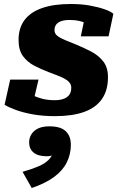

<svg xmlns="http://www.w3.org/2000/svg" viewBox="-20 -571 609 962"><path d="M255 11Q195 11 145 2Q95 -7 58.5 -20.5Q22 -34 3 -46L31 -172H173L143 -45Q123 -51 114.5 -64Q106 -77 106.5 -91Q107 -105 114 -114Q126 -104 145.5 -93.5Q165 -83 192.5 -76Q220 -69 254 -69Q281 -69 299.5 -76Q318 -83 327.5 -96.5Q337 -110 337 -132Q337 -147 327 -158.5Q317 -170 300.5 -178.5Q284 -187 263.5 -194.5Q243 -202 223 -210Q186 -224 151.5 -242Q117 -260 95 -290Q73 -320 73 -371Q73 -430 102.5 -470Q132 -510 190.5 -530.5Q249 -551 335 -551Q388 -551 431.5 -543Q475 -535 505.5 -524Q536 -513 548 -502L524 -389H385L406 -490Q421 -491 430.5 -480.5Q440 -470 443 -457Q446 -444 438 -436Q428 -445 413.5 -453Q399 -461 378 -466Q357 -471 329 -471Q291 -471 272 -458Q253 -445 253 -420Q253 -402 268.5 -390.5Q284 -379 309 -369Q334 -359 363 -347Q402 -331 438 -312Q474 -293 497.5 -263Q521 -233 521 -184Q521 -118 490.5 -74.5Q460 -31 401 -10Q342 11 255 11ZM139 371 93 290Q141 276 172.5 262.5Q204 249 222.5 231Q241 213 248 187Q251 183 254.5 184Q258 185 260.5 188.5Q263 192 263 197Q253 204 241 208Q229 212 215 212Q171 212 148.5 193.5Q126 175 126 143Q126 108 152 85Q178 62 228 62Q284 62 309.5 86.5Q335 111 335 154Q335 202 314.5 243Q294 284 250.5 316Q207 348 139 371Z"/></svg>

Font: Roboto Serif ExtraBold
Style: Italic
Weight: 800
Italic angle: -10°
Version: Version 1.007